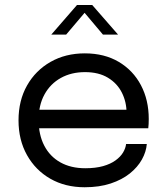

<svg xmlns="http://www.w3.org/2000/svg" viewBox="-20 -758 686 788"><path d="M104 -231.5V-307.5H514.5L499.5 -282.5Q499.5 -285.5 499.5 -288.2Q499.5 -291 499.5 -293.5Q499.5 -339.5 480.2 -377.8Q461 -416 423 -439Q385 -462 329 -462Q272.5 -462 229.5 -438Q186.5 -414 162.5 -370.2Q138.5 -326.5 138.5 -266Q138.5 -204.5 161.8 -160Q185 -115.5 228 -91.5Q271 -67.5 330 -67.5Q372 -67.5 403 -76.2Q434 -85 454.2 -99.8Q474.5 -114.5 485 -132Q495.5 -149.5 497.5 -167H582.5Q580 -135 562.5 -103.5Q545 -72 513 -46.2Q481 -20.5 434.5 -5Q388 10.5 327.5 10.5Q247.5 10.5 186.5 -24.5Q125.5 -59.5 90.8 -121.5Q56 -183.5 56 -264Q56 -345.5 91 -407.2Q126 -469 187.5 -504Q249 -539 328 -539Q408.5 -539 467.5 -504Q526.5 -469 558.5 -408.2Q590.5 -347.5 590.5 -270Q590.5 -262 590 -249Q589.5 -236 588.5 -231.5ZM190.5 -616 296 -737.5H358.5L464.5 -616H402.5L314.5 -720.5H340L251.5 -616Z"/></svg>

Font: Epilogue
Style: Regular
Weight: 400
Designer: Tyler Finck
Foundry: Etcetera Type Co
Version: Version 2.112